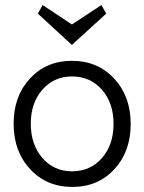

<svg xmlns="http://www.w3.org/2000/svg" viewBox="-20 -725 571 761"><path d="M265 -547 130 -671 149 -705 265 -628 382 -705 401 -671ZM267 16Q165 16 99.5 -54.5Q34 -125 34 -235Q34 -344 99 -414Q164 -484 265 -484Q367 -484 432.5 -413.5Q498 -343 498 -234Q498 -124 433 -54Q368 16 267 16ZM265 -46Q338 -46 384 -98.5Q430 -151 430 -234Q430 -317 384 -369.5Q338 -422 265 -422Q194 -422 148 -369.5Q102 -317 102 -235Q102 -152 148 -99Q194 -46 265 -46Z"/></svg>

Font: Didact Gothic
Style: Regular
Weight: 400
Designer: Daniel Johnson
Foundry: Daniel Johnson
Version: Version 2.101;PS 002.101;hotconv 1.0.88;makeotf.lib2.5.64775